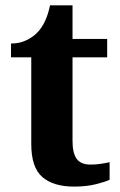

<svg xmlns="http://www.w3.org/2000/svg" viewBox="-20 -680 445 710"><path d="M253.9 10Q177.3 10 136.5 -25.4Q95.6 -60.7 95.6 -147.9V-468H20.7V-519Q53.2 -519 78.7 -531.7Q104.2 -544.4 119 -560.9Q134.3 -576.5 146.2 -601.4Q158 -626.2 165 -660.2H248.2V-536H376.3V-468H248.2V-158.2Q248.2 -113.6 263.7 -92.5Q279.1 -71.4 314.3 -71.4Q333.5 -71.4 351.4 -74Q369.3 -76.6 385.3 -80.2V-15.3Q369.4 -7.5 334.7 1.2Q300 10 253.9 10Z"/></svg>

Font: Noto Serif Ethiopic
Style: Regular
Weight: 400
Designer: Monotype Design Team
Foundry: Monotype Imaging Inc.
Version: Version 2.102